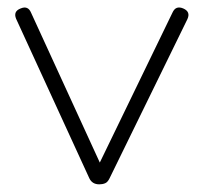

<svg xmlns="http://www.w3.org/2000/svg" viewBox="-20 -481 532 501"><path d="M266 -16Q261 -5.5 254.2 -2.8Q247.5 0 239 0Q220.5 0 213 -16L22 -432Q14 -451.5 34 -459Q53 -467 61 -448L255 -25H225L430 -448Q434.5 -458 441.5 -460.5Q448.5 -463 458 -459Q478 -450.5 469 -431Z"/></svg>

Font: Jura Light Light
Style: Regular
Weight: 300
Version: Version 5.106